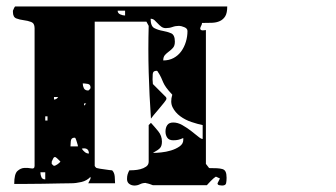

<svg xmlns="http://www.w3.org/2000/svg" viewBox="-20 -560 1040 594"><path d="M683 -540Q683 -520 677 -510Q671 -500 660.5 -495Q650 -490 635.5 -489.5Q621 -489 605 -489Q605 -485 602.5 -480.5Q600 -476 599.5 -472.5Q599 -469 602.5 -467Q606 -465 617 -467V-53L627 -40Q641 -40 651 -39.5Q661 -39 668 -37Q675 -35 678 -28.5Q681 -22 681 -10Q681 0 679.5 7Q678 14 667 14Q664 14 658.5 13Q653 12 653 7Q653 6 656.5 0Q660 -6 660 -7L659 -9Q657 -9 652.5 -11.5Q648 -14 647 -13Q645 -12 641 -8.5Q637 -5 632.5 -0.5Q628 4 624.5 8Q621 12 620 13H453Q451 12 443.5 9.5Q436 7 433 7Q433 6 430 6Q421 6 413 10Q405 14 396 14Q387 14 380 9Q373 4 373 -6Q373 -14 374.5 -19.5Q376 -25 380 -33Q384 -33 394 -33.5Q404 -34 414 -36.5Q424 -39 432 -44.5Q440 -50 440 -60V-173L447 -180Q458 -168 469.5 -154Q481 -140 481 -122Q481 -109 475.5 -102.5Q470 -96 453 -87H457Q464 -87 479 -88.5Q494 -90 509 -94.5Q524 -99 535.5 -107Q547 -115 547 -127V-133Q538 -129 531.5 -127.5Q525 -126 516 -126Q503 -126 497.5 -134Q492 -142 492 -153Q492 -165 497.5 -173Q503 -181 516 -181Q530 -181 544 -173Q558 -165 570.5 -155.5Q583 -146 592.5 -138Q602 -130 607 -130V-173Q592 -176 572.5 -182.5Q553 -189 537.5 -200.5Q522 -212 514 -228Q506 -244 513 -267Q500 -281 494 -289.5Q488 -298 485 -305Q482 -312 478.5 -320Q475 -328 467 -340Q466 -341 464 -341Q453 -341 452.5 -330.5Q452 -320 452 -314L453 -300L493 -260Q495 -258 495 -254Q495 -252 488 -243Q481 -234 472 -223.5Q463 -213 455.5 -204Q448 -195 447 -193Q442 -265 440 -336.5Q438 -408 440 -480L433 -493H273V-47Q273 -46 275.5 -43Q278 -40 280 -40Q283 -39 289.5 -38Q296 -37 303.5 -36Q311 -35 317.5 -34Q324 -33 327 -33Q334 -26 335 -13.5Q336 -1 336 7H253L260 -7V-13Q249 -1 232 3Q215 7 200 7Q190 7 165 7.5Q140 8 112 8.5Q84 9 59 9Q34 9 24 9Q24 -22 34 -31Q44 -40 55.5 -40.5Q67 -41 77 -39Q87 -37 87 -47V-473Q87 -488 76.5 -492Q66 -496 53.5 -497.5Q41 -499 30.5 -503Q20 -507 20 -523V-527Q21 -530 23.5 -535Q26 -540 27 -540ZM367 -527H344Q344 -519 352 -515.5Q360 -512 367 -512ZM560 -464Q560 -472 550 -476Q540 -480 534 -480Q523 -480 513.5 -476.5Q504 -473 493 -473Q485 -473 479 -477.5Q473 -482 468 -487.5Q463 -493 458 -497.5Q453 -502 446 -502Q446 -479 457.5 -473Q469 -467 483.5 -464.5Q498 -462 509.5 -457Q521 -452 521 -431Q521 -419 515.5 -412.5Q510 -406 503 -401Q496 -396 490.5 -390Q485 -384 485 -373Q503 -373 517 -380.5Q531 -388 540.5 -401Q550 -414 555 -430.5Q560 -447 560 -464ZM260 -290Q260 -299 251 -300.5Q242 -302 236 -302Q236 -294 239.5 -287Q243 -280 253 -280Q254 -280 256.5 -282.5Q259 -285 260 -287ZM147 -260V-252Q155 -252 160 -260ZM240 -240V-233L247 -240ZM127 -200H120V-187H127ZM221 -107Q221 -111 220 -113Q219 -117 216.5 -124.5Q214 -132 213 -133Q213 -134 210 -134Q200 -134 199 -123Q198 -112 198 -107ZM255 -85Q255 -101 240 -101Q236 -101 233 -100Q237 -94 242.5 -89.5Q248 -85 255 -85ZM140 -53Q141 -52 143.5 -49.5Q146 -47 147 -47Q151 -47 157.5 -51.5Q164 -56 167 -60Q165 -62 160 -67Q155 -72 153 -73Q153 -74 150 -74Q147 -74 147 -73Q146 -73 143.5 -67.5Q141 -62 140 -60ZM120 -27H105Q105 -19 108 -12Q111 -5 120 -5Z"/></svg>

Font: Genkaimincho
Style: Regular
Weight: 800
Designer: Dr. Ken Lunde (project architect, glyph set definition & overall production); Masataka HATTORI \u670D \u90E8 \u6B63 \u8C
Foundry: Adobe Systems Incorporated
Version: Version 1.00